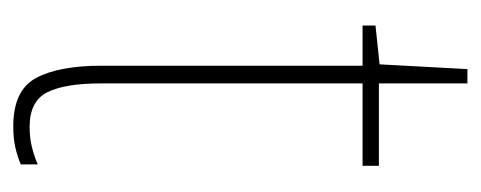

<svg xmlns="http://www.w3.org/2000/svg" viewBox="-232 -464 707 282"><g transform="rotate(90 121.0 -323.5)"><path d="M167 -14Q183 -14 197 -17.5Q211 -21 222 -26V-1Q210 4 197 7Q184 10 166 10Q113 10 95 -23.5Q77 -57 77 -120V-503H18V-522L75 -528L82 -657H103V-527H224V-503H103V-119Q103 -66 116 -40Q129 -14 167 -14Z"/></g></svg>

Font: Noto Sans Myanmar Condensed Thin
Style: Regular
Weight: 100
Width: 3
Designer: Monotype Design Team
Foundry: Monotype Imaging Inc.
Version: Version 2.107; ttfautohint (v1.8.4.7-5d5b)